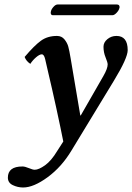

<svg xmlns="http://www.w3.org/2000/svg" viewBox="-20 -604 589 856"><path d="M294.9 -344.2 337.9 -89.8 339.8 -88.9 440.9 -265.1Q460 -298.3 460 -316.9Q460 -325.7 450.7 -348.1Q441.4 -370.6 441.4 -395.5Q441.4 -415 458.7 -429.4Q476.1 -443.8 499 -443.8Q549.3 -443.8 549.3 -380.4Q549.3 -345.2 487.8 -244.1L298.8 66.9Q254.9 140.1 192.4 186Q129.9 231.9 83 231.9Q59.1 231.9 37.1 221.4Q15.1 210.9 15.1 188Q15.1 138.2 80.1 138.2Q91.3 138.2 108.6 145.5Q126 152.8 134.8 152.8Q152.8 152.8 180.9 132.8Q209 112.8 235.8 67.9L262.2 26.9Q251 -30.3 231 -122.1Q210.9 -213.9 195.8 -277.3L181.2 -340.8Q176.3 -361.8 166.3 -361.8Q156.2 -361.8 140.9 -348.6Q125.5 -335.4 115.2 -319.3Q96.7 -331.5 89.8 -350.1Q132.8 -400.9 162.4 -422.4Q191.9 -443.8 233.9 -443.8Q254.9 -443.8 267.3 -428.5Q279.8 -413.1 284.4 -396.2Q289.1 -379.4 294.9 -344.2ZM481 -536.1H215.8Q206.1 -536.1 206.1 -547.9Q206.1 -550.8 207 -553.2Q209 -563 218.5 -573.5Q228 -584 236.8 -584H501Q513.2 -584 513.2 -571.8Q513.2 -569.8 512.2 -567.9Q510.3 -558.1 500 -547.1Q489.7 -536.1 481 -536.1Z"/></svg>

Font: Linux Libertine
Style: Semibold Italic
Weight: 600
Italic angle: -11.5°
Designer: Philipp H. Poll
Foundry: Philipp H. Poll
Version: Version 5.1.2 ; ttfautohint (v0.9)